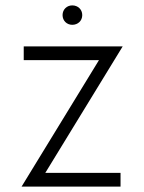

<svg xmlns="http://www.w3.org/2000/svg" viewBox="-20 -692 535 712"><path d="M435 -520H68V-469H347L60 0H427V-51H148ZM212 -636C212 -615 228 -600 248 -600C269 -600 285 -615 285 -636C285 -657 269 -672 248 -672C228 -672 212 -657 212 -636Z"/></svg>

Font: Grotesk 01 Extrafine
Style: Bold
Weight: 400
Designer: Frank Adebiaye, contributions by Jérémy Landes, Ariel Martín Pérez
Foundry: Velvetyne Type Foundry
Version: Version 3.000;Glyphs 3.1.2 (3150)